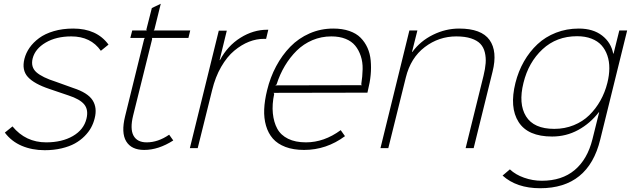

<svg xmlns="http://www.w3.org/2000/svg" viewBox="-20 -793 3381 1028"><path d="M486.8 -159.2Q480.5 -133.3 467.8 -109.9Q455.1 -86.4 432.9 -64Q410.6 -41.5 381.3 -25.1Q352.1 -8.8 310.3 1.2Q268.6 11.2 219.2 11.2Q151.9 11.2 96.7 -12.2Q41.5 -35.6 5.9 -83L46.9 -116.2Q117.2 -30.8 227.1 -30.8Q312 -30.8 370.4 -64.7Q428.7 -98.6 442.9 -157.2Q454.6 -204.6 431.4 -233.4Q408.2 -262.2 346.2 -282.2Q339.8 -284.2 294.9 -299.6Q250 -314.9 244.1 -316.9Q162.6 -344.2 129.2 -380.9Q95.7 -417.5 110.8 -478Q118.7 -509.3 138.2 -537.4Q157.7 -565.4 189.2 -588.9Q220.7 -612.3 267.8 -626.2Q314.9 -640.1 372.1 -640.1Q498 -640.1 561 -554.2L520 -521Q466.3 -598.1 361.8 -598.1Q280.8 -598.1 224.4 -564.9Q168 -531.7 154.8 -480Q143.6 -434.1 174.8 -406.2Q206.1 -378.4 279.8 -355Q299.3 -348.6 372.1 -321.8Q450.2 -296.4 475.8 -256.1Q501.5 -215.8 486.8 -159.2Z M885.7 -71.8 907.7 -41Q828.6 9.8 752 9.8Q683.6 9.8 655.8 -36.1Q627.9 -82 649.9 -170.9L752 -585L755.9 -589.8H677.7L688 -629.9H765.6L763.7 -634.8L793 -750L840.8 -772.9L806.6 -634.8L802.7 -629.9H998.5L988.8 -589.8H793L794.9 -585L692.9 -174.8Q675.3 -103 694.8 -66.9Q714.4 -30.8 765.6 -30.8Q826.2 -30.8 885.7 -71.8Z M1416.5 -633.8 1404.8 -585H1394.5Q1354 -585.4 1313.5 -569.6Q1272.9 -553.7 1234.4 -521.7Q1195.8 -489.7 1164.3 -435.3Q1132.8 -380.9 1115.7 -310.1L1038.6 0H996.6L1151.4 -628.9H1194.3L1155.8 -471.2H1157.7Q1198.2 -547.4 1267.1 -590.6Q1335.9 -633.8 1410.6 -633.8Z M1454.1 -335.9 1918 -336.9 1914.1 -340.8Q1920.9 -384.3 1921.6 -422.6Q1922.4 -460.9 1911.6 -493.2Q1900.9 -525.4 1881.6 -548.8Q1862.3 -572.3 1829.8 -585.2Q1797.4 -598.1 1753.9 -598.1Q1700.2 -598.1 1652.6 -577.9Q1605 -557.6 1568.8 -522Q1532.7 -486.3 1505.4 -440.7Q1478 -395 1460.9 -340.8ZM1950.2 -310.1 1947.3 -296.9 1444.3 -295.9 1448.2 -291Q1436 -233.9 1440.9 -186Q1445.8 -138.2 1464.6 -103.8Q1483.4 -69.3 1522.5 -50Q1561.5 -30.8 1618.2 -30.8Q1715.3 -30.8 1804.2 -96.2L1827.1 -64Q1727.5 9.8 1607.9 9.8Q1550.8 9.8 1508.3 -6.3Q1465.8 -22.5 1440.9 -51Q1416 -79.6 1404.3 -119.9Q1392.6 -160.2 1394.5 -207.5Q1396.5 -254.9 1410.2 -310.1Q1426.8 -378.9 1458.5 -438.2Q1490.2 -497.6 1534.4 -543Q1578.6 -588.4 1637.9 -614.3Q1697.3 -640.1 1764.2 -640.1Q1813 -640.1 1850.3 -627.2Q1887.7 -614.3 1910.6 -591.1Q1933.6 -567.9 1947.5 -537.1Q1961.4 -506.3 1964.8 -468.8Q1968.3 -431.2 1964.6 -391.8Q1960.9 -352.5 1950.2 -310.1Z M2617.2 -409.2 2516.1 0H2473.1L2568.8 -387.2Q2578.1 -425.3 2580.3 -455.1Q2582.5 -484.9 2575.9 -512.5Q2569.3 -540 2552 -558.3Q2534.7 -576.7 2502.2 -587.4Q2469.7 -598.1 2422.9 -598.1Q2329.6 -598.1 2254.2 -540.8Q2178.7 -483.4 2152.8 -377.9L2059.1 0H2017.1L2171.9 -629.9H2214.8L2186 -515.1H2188Q2231 -573.7 2298.6 -606.9Q2366.2 -640.1 2438 -640.1Q2557.6 -640.1 2601.1 -579.1Q2644.5 -518.1 2617.2 -409.2Z M3231.9 -349.1Q3242.2 -390.1 3242.4 -427.2Q3242.7 -464.4 3231.9 -495.8Q3221.2 -527.3 3200.7 -550.3Q3180.2 -573.2 3146.7 -586.2Q3113.3 -599.1 3069.8 -599.1Q2960 -599.1 2884.8 -529.3Q2809.6 -459.5 2782.7 -349.1Q2754.9 -237.3 2796.4 -170.2Q2837.9 -103 2947.8 -103Q3003.4 -103 3051.8 -122.6Q3100.1 -142.1 3135 -176.3Q3169.9 -210.4 3194.6 -254.4Q3219.2 -298.3 3231.9 -349.1ZM3295.9 -629.9H3337.9L3193.8 -45.9Q3130.4 214.8 2872.1 214.8Q2746.1 214.8 2670.9 147L2710 113.8Q2739.7 142.1 2785.9 158.4Q2832 174.8 2880.9 174.8Q2988.3 174.8 3056.6 117.7Q3125 60.5 3151.9 -46.9L3188 -191.9H3186Q3139.6 -131.8 3075.4 -96.9Q3011.2 -62 2936 -62Q2806.2 -62 2756.6 -139.9Q2707 -217.8 2739.7 -349.1Q2755.4 -411.6 2785.4 -464.1Q2815.4 -516.6 2857.7 -556.2Q2899.9 -595.7 2956.8 -617.9Q3013.7 -640.1 3079.1 -640.1Q3155.3 -640.1 3203.6 -602.8Q3252 -565.4 3263.2 -505.9H3265.1Z"/></svg>

Font: Sinkin Sans 200 X Light Italic
Style: Regular
Weight: 200
Italic angle: -112°
Designer: Keith Bates
Foundry: K-Type
Version: Sinkin Sans (version 1.0)  by Keith Bates   •   © 2014   www